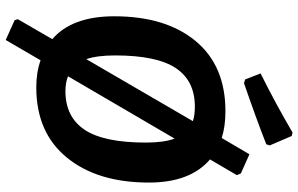

<svg xmlns="http://www.w3.org/2000/svg" viewBox="-206 -721 1044 672"><g transform="rotate(90 316.0 -385.0)"><path d="M444 -887 456 -884 489 -807 485 -795Q396 -760 271 -717L258 -721L237 -775Q345 -829 444 -887ZM369 -652Q423 -652 463 -639L520 -736L587 -706L593 -692L538 -598Q619 -529 619 -384Q619 -204 531.5 -97Q444 10 286 10Q233 10 191 -5L120 117L51 86L47 75L117 -46Q37 -115 37 -263Q37 -443 123.5 -547.5Q210 -652 369 -652ZM353 -545Q263 -545 218.5 -478.5Q174 -412 174 -266Q174 -203 187 -165L404 -538Q384 -545 353 -545ZM479 -373Q479 -438 465 -474L247 -101Q270 -92 299 -92Q389 -92 434 -159Q479 -226 479 -373Z"/></g></svg>

Font: Alegreya Sans
Style: Bold Italic
Weight: 700
Italic angle: -7°
Designer: Juan Pablo del Peral
Foundry: Huerta Tipografica
Version: Version 2.007